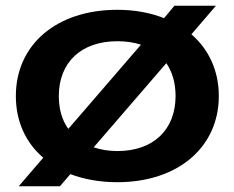

<svg xmlns="http://www.w3.org/2000/svg" viewBox="-20 -617 813 666"><path d="M45 29H188L224 -13C272 5 326 15 387 15C597 15 739 -106 739 -284C739 -372 704 -446 644 -498L729 -597H585L549 -554C501 -573 447 -583 387 -583C176 -583 35 -462 35 -284C35 -196 69 -122 130 -70ZM184 -284C184 -401 262 -474 387 -474C417 -474 444 -470 469 -462L217 -170C195 -200 184 -239 184 -284ZM387 -93C356 -93 329 -98 305 -106L557 -398C578 -367 589 -329 589 -284C589 -167 512 -93 387 -93Z"/></svg>

Font: Bounded Med
Style: Regular
Weight: 500
Designer: Vlad Churkin
Version: Version 3.0